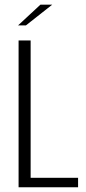

<svg xmlns="http://www.w3.org/2000/svg" viewBox="-20 -791 364 811"><path d="M58.5 -620H109.4V-40H309.8V0H58.5ZM56.4 -683.8 150.6 -771.2H200.5L89.6 -683.8Z"/></svg>

Font: Smooch Sans Thin
Style: Regular
Weight: 100
Designer: Robert E. Leuschke
Foundry: Robert E. Leuschke
Version: Version 1.010